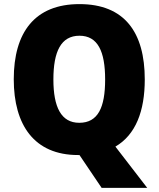

<svg xmlns="http://www.w3.org/2000/svg" viewBox="-20 -745 772 935"><path d="M685 -358C685 -587 587 -725 367 -725C149 -725 47 -587 47 -359C47 -136 147 10 360 10H367L475 170H697L542 -31C641 -89 685 -204 685 -358ZM240 -358C240 -494 277 -571 367 -571C456 -571 492 -495 492 -358C492 -221 457 -147 366 -147C278 -147 240 -223 240 -358Z"/></svg>

Font: Noto Sans Sinhala SemiCondensed Black
Style: Regular
Weight: 900
Width: 4
Designer: Jelle Bosma - Monotype Design Team
Foundry: Monotype Imaging Inc.
Version: Version 2.006